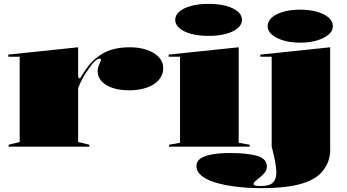

<svg xmlns="http://www.w3.org/2000/svg" viewBox="-20 -760 1799 995"><path d="M25 0V-10L82 -24V-466H23V-477L385 -515V-360L394 -352Q415 -388 436 -415.5Q457 -443 481 -461Q515 -489 556.5 -502Q598 -515 653 -515Q701 -515 740 -502Q779 -489 802.5 -464.5Q826 -440 826 -406Q826 -373 804 -347Q782 -321 742 -306.5Q702 -292 650 -292Q600 -292 563 -304.5Q526 -317 506 -339.5Q486 -362 486 -390Q486 -404 490 -415.5Q494 -427 498.5 -435.5Q503 -444 503 -449Q503 -456 496 -456Q485 -456 469.5 -441Q454 -426 434 -395Q420 -377 407.5 -353Q395 -329 385 -304V-24L443 -10V0Z M1060 -574Q1010 -574 971 -584.5Q932 -595 910 -614Q888 -633 888 -657Q888 -682 910 -700.5Q932 -719 971 -729.5Q1010 -740 1060 -740Q1112 -740 1151 -729.5Q1190 -719 1212 -700.5Q1234 -682 1234 -657Q1234 -633 1212 -614Q1190 -595 1151 -584.5Q1112 -574 1060 -574ZM856 0V-10L913 -20V-466H854V-477L1217 -515V-20L1274 -10V0Z M1536 -539Q1486 -539 1448 -550.5Q1410 -562 1388.5 -581Q1367 -600 1367 -624Q1367 -650 1388.5 -669Q1410 -688 1448 -699Q1486 -710 1536 -710Q1585 -710 1623 -699Q1661 -688 1683 -669Q1705 -650 1705 -624Q1705 -600 1683 -581Q1661 -562 1623 -550.5Q1585 -539 1536 -539ZM1334 215Q1265 215 1204 207.5Q1143 200 1096.5 186Q1050 172 1024 150.5Q998 129 998 101Q998 75 1020.5 60.5Q1043 46 1082.5 39.5Q1122 33 1172 33Q1261 33 1312 47.5Q1363 62 1363 104Q1363 120 1352.5 133.5Q1342 147 1328.5 158Q1315 169 1304.5 177.5Q1294 186 1294 194Q1294 199 1302.5 201.5Q1311 204 1331 204Q1377 204 1394.5 186Q1412 168 1412 135Q1412 113 1406.5 81Q1401 49 1388 0V-466H1329V-477L1691 -515V0Q1693 34 1685.5 62Q1678 90 1662 113Q1629 165 1549.5 190Q1470 215 1334 215Z"/></svg>

Font: Kalnia SemiExpanded SemiBold
Style: Regular
Weight: 600
Width: 6
Designer: Frida Medrano
Foundry: Frida Medrano
Version: Version 1.105